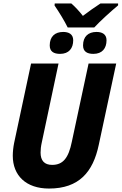

<svg xmlns="http://www.w3.org/2000/svg" viewBox="-20 -1082 704 1112"><path d="M372 -923H526C558 -958 623 -1017 664 -1051V-1062H562C529 -1041 496 -1017 460 -990C441 -1015 413 -1045 393 -1062H297L296 -1050C321 -1014 354 -960 372 -923ZM328 -770C379 -770 404 -802 404 -849C404 -885 377 -897 346 -897C298 -897 268 -870 268 -819C268 -783 292 -770 328 -770ZM521 -770C572 -770 597 -802 597 -849C597 -885 570 -897 539 -897C491 -897 461 -870 461 -819C461 -783 485 -770 521 -770ZM264 10C438 10 519 -86 552 -243L653 -714H493L396 -261C377 -167 345 -127 282 -127C237 -127 215 -152 215 -198C215 -215 217 -235 222 -257L319 -714H160L62 -255C57 -231 54 -202 54 -180C54 -66 130 10 264 10Z"/></svg>

Font: Noto Sans SemiCondensed ExtraBold
Style: Italic
Weight: 800
Width: 4
Italic angle: -12°
Designer: Monotype Design Team
Foundry: Monotype Imaging Inc.
Version: Version 2.013